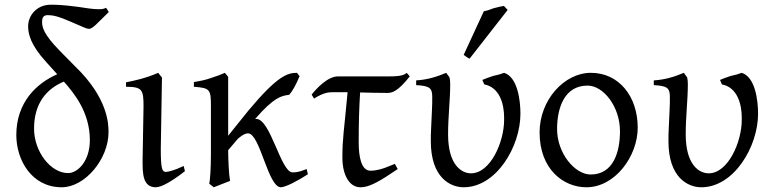

<svg xmlns="http://www.w3.org/2000/svg" viewBox="-20 -777 3265 812"><path d="M268 -45C194 -45 124 -136 124 -233C124 -339 176 -401 250 -432C295 -381 360 -301 360 -184C360 -96 309 -45 268 -45ZM428 -744C421 -740 412 -738 401 -738C387 -738 372 -739 358 -741L310 -748C241 -757 217 -757 194 -757C136 -757 99 -712 99 -666C99 -636 107 -589 176 -514L222 -463C133 -424 49 -343 49 -206C49 -100 114 15 241 15C340 15 439 -105 439 -218C439 -254 436 -363 298 -496L231 -564C165 -632 158 -661 158 -685C158 -704 165 -713 182 -713C202 -713 225 -709 282 -684L328 -664C341 -658 351 -655 357 -655C364 -655 373 -661 386 -673L440 -726C433 -739 431 -741 428 -744Z M762 -53 757 -75C715 -55 689 -50 682 -50C666 -50 660 -61 660 -148L665 -449L649 -469C597 -446 541 -434 513 -429V-410C582 -410 587 -397 587 -327L583 -99C583 -44 583 15 639 15C664 15 711 -13 762 -53Z M1277 -62C1258 -56 1246 -48 1217 -48C1168 -48 1124 -274 1064 -274H1059C1139 -366 1170 -372 1203 -376C1215 -389 1230 -414 1247 -455C1247 -455 1237 -466 1237 -469C1196 -469 1155 -458 1031 -310L945 -203V-452L931 -469C923 -466 914 -462 904 -458L872 -447C850 -439 825 -434 800 -430V-410C868 -405 872 -399 872 -329V-123C872 -62 868 -12 865 0L884 15L953 -12C948 -37 945 -103 945 -142L986 -190C993 -196 1012 -213 1029 -213C1080 -213 1113 15 1168 15C1187 15 1241 -13 1282 -40Z M1497 -175C1497 -259 1499 -323 1503 -386C1539 -385 1585 -384 1618 -384C1637 -384 1661 -388 1713 -454L1700 -469C1691 -461 1678 -454 1629 -454H1410C1365 -454 1318 -402 1298 -377L1308 -360C1349 -386 1371 -387 1387 -387H1450C1435 -222 1428 -194 1428 -111C1428 -36 1458 15 1504 15C1526 15 1554 8 1612 -29L1662 -62L1650 -84L1615 -70C1603 -65 1574 -55 1547 -55C1507 -55 1497 -116 1497 -175Z M2112 -469C2106 -467 2099 -465 2091 -462L2066 -456C2047 -450 2029 -443 2020 -439L2028 -420C2092 -408 2112 -339 2112 -280V-270C2112 -176 2054 -44 1972 -44C1933 -44 1875 -78 1875 -209C1875 -283 1884 -356 1884 -420C1884 -432 1883 -443 1881 -450L1867 -469C1831 -454 1791 -440 1740 -437V-417C1798 -414 1808 -404 1808 -367C1808 -349 1808 -332 1807 -317L1803 -228C1802 -213 1802 -197 1802 -180C1802 -25 1885 15 1941 15C2079 15 2181 -157 2181 -296C2181 -353 2169 -451 2112 -469ZM1966 -529 2127 -735 2111 -752C2102 -750 2102 -750 2091 -748L2067 -742L2045 -734C2038 -732 2031 -730 2026 -729L1941 -545C1949 -540 1958 -531 1966 -529Z M2478 -39C2411 -39 2336 -129 2336 -231C2336 -321 2367 -415 2465 -415C2532 -415 2602 -326 2602 -222C2602 -134 2574 -39 2478 -39ZM2479 -469C2366 -469 2262 -354 2262 -217C2262 -62 2362 15 2460 15C2581 15 2677 -116 2677 -237C2677 -369 2598 -469 2479 -469Z M3117 -469C3111 -467 3104 -465 3096 -462L3071 -456C3052 -450 3034 -443 3025 -439L3033 -420C3097 -408 3117 -339 3117 -280V-270C3117 -176 3059 -44 2977 -44C2938 -44 2880 -78 2880 -209C2880 -283 2889 -356 2889 -420C2889 -432 2888 -443 2886 -450L2872 -469C2836 -454 2796 -440 2745 -437V-417C2803 -414 2813 -404 2813 -367C2813 -349 2813 -332 2812 -317L2808 -228C2807 -213 2807 -197 2807 -180C2807 -25 2890 15 2946 15C3084 15 3186 -157 3186 -296C3186 -353 3174 -451 3117 -469Z"/></svg>

Font: Temporarium
Style: Regular
Weight: 400
Version: Version 1.1